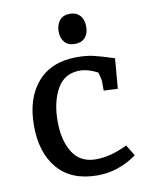

<svg xmlns="http://www.w3.org/2000/svg" viewBox="-80 -751 649 822"><g transform="rotate(-10 244.0 -340.0)"><path d="M46 -246Q46 -364 106 -433.5Q166 -503 278 -503Q318 -503 348.5 -496Q379 -489 438 -470L427 -339L366 -342V-380Q366 -391 357 -422Q315 -444 280 -444Q213 -444 181 -387.5Q149 -331 149 -246Q149 -163 182 -110.5Q215 -58 283 -58Q348 -58 420 -94L449 -46Q369 11 278 11Q165 11 105.5 -58Q46 -127 46 -246ZM220 -624Q220 -654 235.5 -672.5Q251 -691 280 -691Q308 -691 324 -673.5Q340 -656 340 -624Q340 -595 324.5 -577.5Q309 -560 280 -560Q251 -560 235.5 -577.5Q220 -595 220 -624Z"/></g></svg>

Font: Andada Pro Medium
Style: Regular
Weight: 500
Designer: Carolina Giovagnoli
Foundry: Huerta Tipografica
Version: Version 3.005; ttfautohint (v1.8.4)